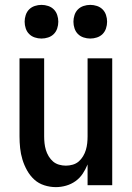

<svg xmlns="http://www.w3.org/2000/svg" viewBox="-20 -759 540 787"><path d="M209 8Q185 8 161.5 0.5Q138 -7 120.5 -23Q103 -39 91 -60.5Q79 -82 72 -105Q65 -128 62.5 -152Q60 -176 60 -200V-520H161V-200Q161 -186 162.5 -172Q164 -158 168 -144.5Q172 -131 179.5 -118.5Q187 -106 197.5 -97Q208 -88 222 -84Q236 -80 250 -80Q264 -80 278 -84Q292 -88 302.5 -97Q313 -106 320.5 -118.5Q328 -131 332 -144.5Q336 -158 337.5 -172Q339 -186 339 -200V-520H440V0H339V-85Q331 -65 319 -47Q307 -29 289.5 -16.5Q272 -4 251 2Q230 8 209 8ZM350 -601Q336 -601 322.5 -605.5Q309 -610 299.5 -619.5Q290 -629 285.5 -642.5Q281 -656 281 -670Q281 -684 285.5 -697.5Q290 -711 299.5 -720.5Q309 -730 322.5 -734.5Q336 -739 350 -739Q364 -739 377.5 -734.5Q391 -730 400.5 -720.5Q410 -711 414.5 -697.5Q419 -684 419 -670Q419 -656 414.5 -642.5Q410 -629 400.5 -619.5Q391 -610 377.5 -605.5Q364 -601 350 -601ZM150 -601Q136 -601 122.5 -605.5Q109 -610 99.5 -619.5Q90 -629 85.5 -642.5Q81 -656 81 -670Q81 -684 85.5 -697.5Q90 -711 99.5 -720.5Q109 -730 122.5 -734.5Q136 -739 150 -739Q164 -739 177.5 -734.5Q191 -730 200.5 -720.5Q210 -711 214.5 -697.5Q219 -684 219 -670Q219 -656 214.5 -642.5Q210 -629 200.5 -619.5Q191 -610 177.5 -605.5Q164 -601 150 -601Z"/></svg>

Font: Iosevka SS18 Semibold
Style: Regular
Weight: 600
Monospace: yes
Designer: Belleve Invis
Foundry: Belleve Invis
Version: Version 25.1.1; ttfautohint (v1.8.4)